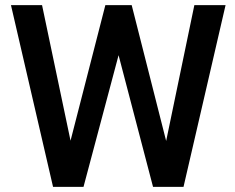

<svg xmlns="http://www.w3.org/2000/svg" viewBox="-20 -731 920 751"><path d="M144.5 -710.9 255.9 -180.7 392.1 -710.9H495.1L629.9 -179.7L740.2 -710.9H862.3L697.8 0H578.6L443.8 -515.1L306.6 0H187.5L22.9 -710.9Z"/></svg>

Font: Vazirmatn RD UI Medium
Style: Regular
Weight: 500
Designer: Saber Rastikerdar
Foundry: Saber Rastikerdar
Version: Version 33.003